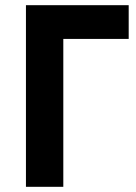

<svg xmlns="http://www.w3.org/2000/svg" viewBox="-20 -720 524 740"><path d="M476 -700V-570H224V0H80V-700Z"/></svg>

Font: Venryn Sans SemiBold
Style: Regular
Weight: 600
Designer: Owen Earl, indestructible type* (font) & Cristiano Sobral (main changes)
Version: Version 3.60;October 28, 2020;FontCreator 13.0.0.2681 64-bit